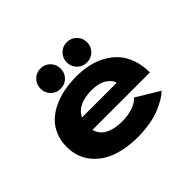

<svg xmlns="http://www.w3.org/2000/svg" viewBox="-155 -924 1160 1160"><g transform="rotate(-45 425.0 -344.0)"><path d="M305.5 -525.5Q269 -525.5 244 -550.5Q219 -575.5 219 -612Q219 -648.5 244 -673.8Q269 -699 305.5 -699Q341.5 -699 366.5 -673.8Q391.5 -648.5 391.5 -612Q391.5 -575.5 366.5 -550.5Q341.5 -525.5 305.5 -525.5ZM530 -525.5Q494 -525.5 468.8 -550.5Q443.5 -575.5 443.5 -612Q443.5 -648.5 468.8 -673.8Q494 -699 530 -699Q566.5 -699 591.5 -673.8Q616.5 -648.5 616.5 -612Q616.5 -575.5 591.5 -550.5Q566.5 -525.5 530 -525.5ZM728 -86Q710 -69 685.5 -54Q661 -39 624.5 -23.2Q588 -7.5 536.8 1.8Q485.5 11 427.5 11Q329 11 252.2 -17.5Q175.5 -46 128.8 -106.5Q82 -167 82 -252.5Q82 -304 99.8 -347Q117.5 -390 148.8 -420.2Q180 -450.5 223.2 -471.2Q266.5 -492 317 -502Q367.5 -512 424.5 -512Q479 -512 527.8 -501.2Q576.5 -490.5 618.5 -467Q660.5 -443.5 691 -409.2Q721.5 -375 738.8 -325.2Q756 -275.5 756 -214.5H265Q276.5 -169 318.8 -146Q361 -123 427.5 -123Q481 -123 522 -137.8Q563 -152.5 580.5 -175.5ZM429 -388Q372.5 -388 332 -369.2Q291.5 -350.5 273.5 -312H569Q566.5 -338 530 -363Q493.5 -388 429 -388Z"/></g></svg>

Font: League Mono Wide
Style: Bold
Weight: 700
Width: 8
Designer: Tyler Finck
Foundry: The League of Moveable Type / Tyler Finck
Version: Version 2.210